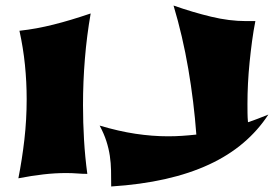

<svg xmlns="http://www.w3.org/2000/svg" viewBox="-20 -631 1009 699"><path d="M310.1 -582Q295.9 -500.5 289.1 -417.2Q282.2 -334 282.2 -249Q282.2 -185.1 285.9 -122.1Q289.6 -59.1 297.9 2Q279.8 2 261.2 0.5Q242.7 -1 220.2 -1Q180.2 -1 137.7 3.9Q95.2 8.8 46.9 18.1Q60.5 -50.8 68.8 -123Q77.1 -195.3 77.1 -270Q77.1 -332.5 70.8 -394.8Q64.5 -457 50.8 -519Q83 -522.5 113.3 -528.1Q143.6 -533.7 174.8 -541.5Q206.1 -549.3 239.3 -559.3Q272.5 -569.3 310.1 -582ZM957 -213.9Q919.4 -156.2 865.7 -110.6Q812 -64.9 741 -32Q669.9 1 581.1 21Q492.2 41 384.8 47.9Q384.8 17.1 384.3 -10Q383.8 -37.1 379.9 -63.5Q376 -89.8 367.4 -116.7Q358.9 -143.6 342.8 -173.8Q411.6 -153.3 473.1 -144Q534.7 -134.8 591.8 -134.8Q617.7 -134.8 643.3 -136.5Q668.9 -138.2 694.8 -141.1Q686 -260.3 665.5 -380.1Q645 -500 611.8 -610.8Q683.1 -585.9 749 -570.1Q814.9 -554.2 876 -554.2H909.7Q902.8 -519.5 897.7 -481.4Q892.6 -443.4 888.7 -404.5Q884.8 -365.7 882.8 -327.1Q880.9 -288.6 880.9 -252.9Q880.9 -235.8 881.1 -219.2Q881.3 -202.6 882.8 -186Q900.9 -191.9 919.7 -199.2Q938.5 -206.5 957 -213.9Z"/></svg>

Font: Shojumaru
Style: Regular
Weight: 400
Version: Version 1.001